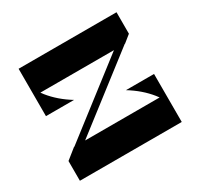

<svg xmlns="http://www.w3.org/2000/svg" viewBox="-150 -877 1084 1053"><g transform="rotate(-30 392.5 -350.0)"><path d="M379 -57H715Q715 -131 664.5 -194Q614 -257 537 -304H715V-6H379ZM70 -125 135 -177H715V0H70ZM307 -647H86Q86 -573 136.5 -510Q187 -447 264 -400H86V-698H307ZM706 -564 660 -527H86V-700H706ZM70 -125 639 -565 706 -564 138 -125Z"/></g></svg>

Font: Space Cowgirl
Style: Regular
Weight: 400
Designer: Valery Marier
Foundry: Valery Marier
Version: Version 1.000